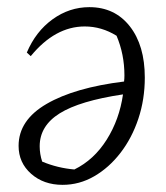

<svg xmlns="http://www.w3.org/2000/svg" viewBox="-20 -509 463 537"><path d="M230 -489Q301 -489 343 -435.5Q385 -382 385 -292Q385 -231 367 -177Q349 -123 317 -81.5Q285 -40 243.5 -16Q202 8 155 8Q102 8 67 -23Q32 -54 32 -101Q32 -173 110.5 -218.5Q189 -264 327 -281Q328 -289 328 -298Q328 -357 306 -409Q264 -435 217 -435Q134 -435 66 -352L55 -362Q80 -421 127 -455Q174 -489 230 -489ZM91 -100Q91 -78 98 -57Q141 -39 188 -35Q243 -62 278.5 -118.5Q314 -175 324 -245Q203 -227 147 -192Q91 -157 91 -100Z"/></svg>

Font: Piazzolla Light
Style: Italic
Weight: 300
Italic angle: -11.3°
Designer: Juan Pablo del Peral
Foundry: Huerta Tipografica
Version: Version 1.330